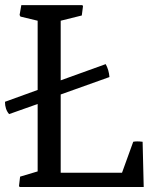

<svg xmlns="http://www.w3.org/2000/svg" viewBox="-38 -749 641 769"><path d="M42.5 -41.5 112.8 -62.5V-332.5L-1.5 -292Q-18.1 -311 -18.1 -341.3L112.8 -388.7V-666L43.9 -682.6L40.5 -689L47.4 -728.5H292L294.4 -724.1L289.6 -687L205.1 -666V-427.2L385.3 -492.2Q397.9 -469.7 400.4 -440.4L205.1 -370.6V-57.1H450.7L495.6 -181.2Q509.8 -184.1 533.2 -181.2L537.6 0H40.5L38.1 -4.4Z"/></svg>

Font: Trykker
Style: Regular
Weight: 400
Designer: Magnus Gaarde
Foundry: Magnus Gaarde
Version: Version 1.001